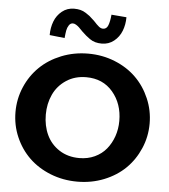

<svg xmlns="http://www.w3.org/2000/svg" viewBox="-62 -997 937 1066"><g transform="rotate(5 407.0 -464.5)"><path d="M477.1 -762.2Q458 -762.2 441.4 -766.6Q424.8 -771 409.9 -781.5Q395 -792 387.5 -798.6Q379.9 -805.2 365.2 -818.8Q349.1 -835.4 342.5 -841.8Q335.9 -848.1 326.4 -854Q316.9 -859.9 308.1 -859.9Q294.4 -859.9 285.9 -846.7Q277.3 -833.5 274.4 -817.4Q271.5 -801.3 269 -774.9L185.1 -784.2Q185.1 -825.2 198.5 -860.4Q211.9 -895.5 240.7 -918.7Q269.5 -941.9 308.1 -941.9Q327.1 -941.9 343 -938Q358.9 -934.1 374 -924.3Q389.2 -914.6 395.8 -909.2Q402.3 -903.8 418 -889.2Q421.4 -886.2 422.9 -884.8Q442.9 -862.8 454.1 -854Q465.3 -845.2 477.1 -845.2Q496.6 -845.2 505.1 -866.9Q513.7 -888.7 517.1 -926.8L601.1 -919.9Q601.1 -878.9 587.4 -843.8Q573.7 -808.6 544.7 -785.4Q515.6 -762.2 477.1 -762.2ZM408.2 13.2Q328.6 13.2 258.5 -14.6Q188.5 -42.5 139.2 -90.3Q89.8 -138.2 61.5 -203.9Q33.2 -269.5 33.2 -342.8Q33.2 -416 61.5 -481.9Q89.8 -547.9 139.2 -595.9Q188.5 -644 258.5 -672.1Q328.6 -700.2 408.2 -700.2Q487.3 -700.2 556.9 -672.1Q626.5 -644 675.3 -595.9Q724.1 -547.9 752.4 -481.9Q780.8 -416 780.8 -342.8Q780.8 -269.5 752.4 -203.9Q724.1 -138.2 675.3 -90.3Q626.5 -42.5 556.9 -14.6Q487.3 13.2 408.2 13.2ZM408.2 -118.2Q455.1 -118.2 493.9 -136.2Q532.7 -154.3 558.1 -185.3Q583.5 -216.3 597.7 -256.8Q611.8 -297.4 611.8 -342.8Q611.8 -438.5 556.4 -503.7Q501 -568.8 408.2 -568.8Q344.7 -568.8 296.9 -537.1Q249 -505.4 225.6 -454.6Q202.1 -403.8 202.1 -342.8Q202.1 -280.3 225.6 -230Q249 -179.7 296.6 -148.9Q344.2 -118.2 408.2 -118.2Z"/></g></svg>

Font: BioRhyme ExtraBold
Style: Regular
Weight: 800
Designer: Aoife Mooney
Foundry: Aoife Mooney Type
Version: Version 1.500;PS 001.500;hotconv 1.0.88;makeotf.lib2.5.64775